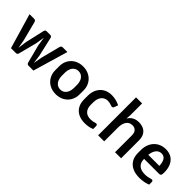

<svg xmlns="http://www.w3.org/2000/svg" viewBox="144 -1812 2845 2845"><g transform="rotate(45 1566.5 -390.0)"><path d="M806.2 -550.8 644.5 0H543.9Q512.2 0 505.4 -30.8L432.1 -312.5L409.7 -454.6L387.2 -312.5L314 -30.8Q307.6 0 275.4 0H174.8L13.2 -550.8H108.4Q139.6 -550.8 147.5 -521L225.6 -218.8L249.5 -82.5L268.1 -218.8L336.4 -519Q341.8 -550.8 374 -550.8H445.3Q477.5 -550.8 482.9 -519L551.3 -218.8L569.8 -83L593.8 -218.8L671.9 -521Q679.7 -550.8 710.9 -550.8Z M869.6 -233.9V-316.9Q869.6 -389.2 902.3 -445.8Q935.1 -502.4 992.9 -533.9Q1050.8 -565.4 1124 -565.4Q1197.3 -565.4 1255.1 -533.9Q1313 -502.4 1345.7 -445.8Q1378.4 -389.2 1378.4 -316.9V-233.9Q1378.4 -161.6 1345.7 -105Q1313 -48.3 1255.1 -16.8Q1197.3 14.6 1124 14.6Q1050.8 14.6 992.9 -16.8Q935.1 -48.3 902.3 -105Q869.6 -161.6 869.6 -233.9ZM1251.5 -240.2V-310.5Q1251.5 -353 1236.8 -388.9Q1222.2 -424.8 1193.4 -446.5Q1164.6 -468.3 1124 -468.3Q1083.5 -468.3 1054.7 -446.5Q1025.9 -424.8 1011.2 -388.9Q996.6 -353 996.6 -310.5V-240.2Q996.6 -197.8 1011.2 -161.9Q1025.9 -126 1054.7 -104.2Q1083.5 -82.5 1124 -82.5Q1164.6 -82.5 1193.4 -104.2Q1222.2 -126 1236.8 -161.9Q1251.5 -197.8 1251.5 -240.2Z M1734.4 14.6Q1652.3 14.6 1594.5 -15.4Q1536.6 -45.4 1507.1 -100.1Q1477.5 -154.8 1477.5 -228.5V-306.6Q1477.5 -381.8 1507.6 -440.7Q1537.6 -499.5 1593.5 -532.5Q1649.4 -565.4 1724.1 -565.4Q1812.5 -565.4 1896.5 -523.9L1875 -465.8Q1866.2 -442.4 1846.2 -442.4Q1840.3 -442.4 1830.1 -445.8Q1781.2 -464.4 1742.7 -464.4Q1700.2 -464.4 1668.9 -442.9Q1637.7 -421.4 1621.1 -383.1Q1604.5 -344.7 1604.5 -294.9V-240.2Q1604.5 -168.5 1642.6 -127.7Q1680.7 -86.9 1751 -86.9Q1779.3 -86.9 1801 -90.8Q1822.8 -94.7 1843.3 -102.1Q1852.1 -104.5 1857.9 -104.5Q1870.1 -104.5 1876.7 -96.7Q1883.3 -88.9 1883.3 -73.7V-14.2Q1854 -1 1815.4 6.8Q1776.9 14.6 1734.4 14.6Z M2482.4 -374V0H2355.5V-351.1Q2355.5 -409.7 2328.4 -437.7Q2301.3 -465.8 2257.8 -465.8Q2194.3 -465.8 2161.1 -418.2Q2127.9 -370.6 2127.9 -288.1V0H2001V-794.9H2127.9V-551.8L2122.1 -472.2Q2176.8 -565.4 2293 -565.4Q2347.2 -565.4 2389.6 -545.9Q2432.1 -526.4 2457.3 -483.6Q2482.4 -440.9 2482.4 -374Z M3084 -302.7Q3084 -290 3082 -268.6Q3079.6 -251.5 3070.8 -243.2Q3062 -234.9 3045.9 -234.9H2962.4H2730V-230Q2730 -156.2 2773.7 -117.9Q2817.4 -79.6 2898.9 -79.6Q2955.1 -79.6 3013.2 -98.1Q3022 -100.6 3027.8 -100.6Q3039.6 -100.6 3046.1 -92.8Q3052.7 -85 3052.7 -70.3V-18.1Q3017.6 -3.4 2971.7 5.6Q2925.8 14.6 2876 14.6Q2793.5 14.6 2731.9 -13.7Q2670.4 -42 2636.7 -97.2Q2603 -152.3 2603 -230.5V-298.8Q2603 -370.1 2633.3 -431.2Q2663.6 -492.2 2721.4 -528.8Q2779.3 -565.4 2858.4 -565.4Q2930.2 -565.4 2981 -533.2Q3031.7 -501 3057.9 -441.9Q3084 -382.8 3084 -302.7ZM2731 -320.8H2962.4Q2960.9 -393.1 2935.1 -434.3Q2909.2 -475.6 2856 -475.6Q2820.3 -475.6 2793.2 -455.3Q2766.1 -435.1 2750.2 -399.9Q2734.4 -364.7 2731 -320.8Z"/></g></svg>

Font: Lycee Sans SemiBold
Style: Regular
Weight: 600
Designer: Justin Alvin
Foundry: Alkove Design
Version: Version 1.030